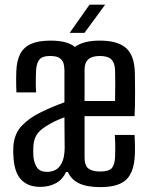

<svg xmlns="http://www.w3.org/2000/svg" viewBox="-20 -778 626 806"><path d="M149 6.5Q99.5 6.5 70.8 -21.8Q42 -50 37 -112Q35.5 -128 35.5 -137.8Q35.5 -147.5 36 -162.5Q39.5 -217 71.8 -250.5Q104 -284 152 -307Q175.5 -318.5 200.5 -329Q225.5 -339.5 250.5 -348.5Q250.5 -371 250.5 -393Q250.5 -415 250.5 -437.2Q250.5 -459.5 250.5 -482Q250.5 -494.5 247.5 -508.8Q244.5 -523 232 -533Q219.5 -543 190 -543Q159 -543 146.5 -529.2Q134 -515.5 131.5 -484.5Q131 -474.5 130.5 -457Q130 -439.5 130.2 -421Q130.5 -402.5 131.5 -390H49Q48.5 -401.5 48 -418.2Q47.5 -435 47.8 -451.5Q48 -468 48.5 -478.5Q50 -523.5 65 -552Q80 -580.5 111 -594Q142 -607.5 191.5 -607.5Q229.5 -607.5 254.2 -600.5Q279 -593.5 294.5 -581Q313 -594.5 338.8 -601Q364.5 -607.5 399 -607.5Q473 -607.5 508.2 -577.2Q543.5 -547 546 -476Q546 -468 546.5 -444.8Q547 -421.5 547 -392Q547 -362.5 546.5 -334.8Q546 -307 545 -290.5H335Q335 -247 335 -204Q335 -161 335 -117.5Q335 -83 351.2 -70.5Q367.5 -58 401 -58Q435.5 -58 448.5 -71.5Q461.5 -85 463 -117.5Q463 -134 463.8 -152.2Q464.5 -170.5 462 -211.5H545Q546 -196.5 546.5 -169.5Q547 -142.5 546 -126Q542.5 -54.5 509.5 -23.5Q476.5 7.5 402 7.5Q346 7.5 313 -7.8Q280 -23 265 -56H257Q243.5 -25 215 -9.2Q186.5 6.5 149 6.5ZM178.5 -56.5Q195.5 -56.5 211.8 -64.2Q228 -72 239.2 -93.5Q250.5 -115 251.5 -155.5Q251.5 -179.5 251 -213.8Q250.5 -248 250.5 -285.5Q232.5 -279.5 211.5 -269.5Q190.5 -259.5 171 -246.5Q144 -229.5 132.8 -210.2Q121.5 -191 120 -162.5Q119.5 -148.5 119.5 -140Q119.5 -131.5 120.5 -118Q124 -91 136.2 -73.8Q148.5 -56.5 178.5 -56.5ZM335 -354H463Q464 -392 463.8 -429.2Q463.5 -466.5 463 -484.5Q461.5 -515.5 446.8 -529.2Q432 -543 399 -543Q367 -543 351 -529.2Q335 -515.5 335 -484.5Q335 -451.5 335 -419Q335 -386.5 335 -354ZM272.5 -640 356 -758.5H421.5L334.5 -640Z"/></svg>

Font: Big Shoulders
Style: Regular
Weight: 400
Designer: Patric King
Foundry: XO Type Co
Version: Version 2.002